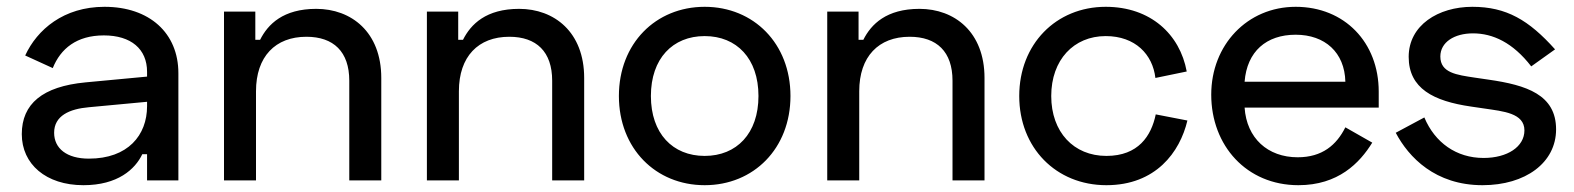

<svg xmlns="http://www.w3.org/2000/svg" viewBox="-20 -530 4625 564"><path d="M54 -367 135 -330C158 -387 205 -426 285 -426C365 -426 412 -386 412 -319V-305L231 -288C105 -276 44 -225 44 -136C44 -48 115 14 225 14C326 14 377 -33 398 -77H412V0H504V-315C504 -433 419 -510 287 -510C167 -510 89 -443 54 -367ZM139 -140C139 -190 184 -210 241 -215L412 -231V-218C412 -133 356 -64 241 -64C176 -64 139 -94 139 -140Z M638 -496V0H732V-262C732 -364 789 -422 880 -422C960 -422 1006 -378 1006 -293V0H1100V-301C1100 -436 1012 -504 909 -504C812 -504 767 -459 744 -413H730V-496Z M1234 -496V0H1328V-262C1328 -364 1385 -422 1476 -422C1556 -422 1602 -378 1602 -293V0H1696V-301C1696 -436 1608 -504 1505 -504C1408 -504 1363 -459 1340 -413H1326V-496Z M1798 -248C1798 -94 1906 14 2050 14C2194 14 2302 -94 2302 -248C2302 -402 2194 -510 2050 -510C1906 -510 1798 -402 1798 -248ZM1892 -248C1892 -358 1956 -424 2050 -424C2144 -424 2208 -358 2208 -248C2208 -138 2144 -72 2050 -72C1956 -72 1892 -138 1892 -248Z M2410 -496V0H2504V-262C2504 -364 2561 -422 2652 -422C2732 -422 2778 -378 2778 -293V0H2872V-301C2872 -436 2784 -504 2681 -504C2584 -504 2539 -459 2516 -413H2502V-496Z M2974 -248C2974 -96 3082 14 3230 14C3375 14 3446 -83 3468 -176L3375 -194C3362 -131 3324 -72 3230 -72C3134 -72 3068 -142 3068 -248C3068 -354 3134 -424 3228 -424C3315 -424 3366 -370 3374 -301L3466 -320C3446 -429 3360 -510 3228 -510C3082 -510 2974 -400 2974 -248Z M3538 -252C3538 -102 3642 14 3794 14C3911 14 3974 -51 4011 -111L3932 -156C3906 -104 3864 -68 3792 -68C3704 -68 3642 -124 3636 -214H4030V-261C4030 -405 3930 -510 3786 -510C3644 -510 3538 -398 3538 -252ZM3636 -290C3643 -379 3700 -428 3786 -428C3872 -428 3930 -376 3932 -290Z M4118 -363C4118 -270 4191 -233 4301 -217L4342 -211C4395 -203 4458 -198 4458 -147C4458 -99 4408 -66 4338 -66C4258 -66 4195 -111 4164 -185L4080 -140C4118 -68 4196 14 4335 14C4461 14 4551 -52 4551 -150C4551 -252 4464 -280 4353 -296L4312 -302C4259 -310 4211 -316 4211 -364C4211 -406 4252 -432 4307 -432C4365 -432 4424 -405 4478 -335L4548 -385C4471 -471 4405 -510 4305 -510C4205 -510 4118 -456 4118 -363Z"/></svg>

Font: Space Text Medium
Style: Regular
Weight: 500
Designer: Florian Karsten (Space Text), Colophon Foundry (Space Mono)
Foundry: Florian Karsten
Version: Version 1.003;PS 001.003;hotconv 1.0.88;makeotf.lib2.5.64775